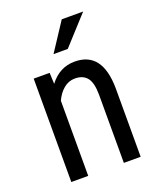

<svg xmlns="http://www.w3.org/2000/svg" viewBox="-139 -836 763 922"><g transform="rotate(-20 242.0 -375.0)"><path d="M146 -528.3H64.5V0H150.9V-383.8C161.3 -406.9 175 -425.6 192.1 -439.9C209.2 -454.3 228.5 -461.4 250 -461.4C277.7 -461.4 298.4 -452.7 312.3 -435.3C326.1 -417.9 333 -388.5 333 -347.2V0H418.9V-351.1C417.6 -475.7 370.3 -538.1 276.9 -538.1C224.8 -538.1 182 -515.8 148.4 -471.2ZM288.6 -750 194.3 -606.4H267.1L397.9 -750Z"/></g></svg>

Font: Roboto Condensed
Style: Regular
Weight: 400
Designer: Google
Version: Version 2.134; 2016